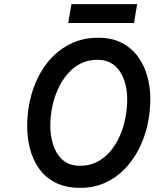

<svg xmlns="http://www.w3.org/2000/svg" viewBox="-20 -894 745 926"><path d="M367 12Q297.5 12 248.5 -12.8Q199.5 -37.5 169.2 -79.8Q139 -122 125 -175.5Q111 -229 111 -286.5Q111 -350 125 -411.8Q139 -473.5 167 -527.8Q195 -582 236.5 -623.2Q278 -664.5 332.5 -688.2Q387 -712 454 -712Q520 -712 567.5 -687.2Q615 -662.5 645.5 -620.5Q676 -578.5 690.5 -526Q705 -473.5 705 -417.5Q705 -352 690.8 -289.2Q676.5 -226.5 648.2 -172.2Q620 -118 579 -76.5Q538 -35 484.8 -11.5Q431.5 12 367 12ZM366.5 -94.5Q410 -94.5 445.8 -112Q481.5 -129.5 509 -160.8Q536.5 -192 555.5 -233.2Q574.5 -274.5 584 -321.5Q593.5 -368.5 593.5 -417.5Q593.5 -463 579.2 -506.2Q565 -549.5 533 -577.5Q501 -605.5 448.5 -605.5Q404 -605.5 368.2 -587.2Q332.5 -569 305.2 -537Q278 -505 259.5 -464Q241 -423 231.8 -377.5Q222.5 -332 222.5 -286.5Q222.5 -238.5 236.8 -194.5Q251 -150.5 282.5 -122.5Q314 -94.5 366.5 -94.5ZM309 -783 324.5 -874H641.5L626 -783Z"/></svg>

Font: Overpass SemiBold
Style: Italic
Weight: 600
Italic angle: -10°
Designer: Delve Withrington, Dave Bailey, Thomas Jockin
Foundry: Delve Fonts LLC
Version: Version 4.000